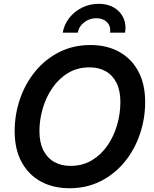

<svg xmlns="http://www.w3.org/2000/svg" viewBox="-20 -973 804 1003"><path d="M343.3 10.3Q257.3 10.3 192.9 -25.1Q128.4 -60.5 92.5 -127.2Q56.6 -193.8 56.6 -287.1Q56.6 -375 84.5 -456.1Q112.3 -537.1 164.6 -600.6Q216.8 -664.1 289.8 -700.9Q362.8 -737.8 452.6 -737.8Q538.1 -737.8 602.3 -702.4Q666.5 -667 702.4 -600.6Q738.3 -534.2 738.3 -440.4Q738.3 -352.1 710.4 -271Q682.6 -189.9 630.6 -126.7Q578.6 -63.5 505.9 -26.6Q433.1 10.3 343.3 10.3ZM348.1 -106.4Q411.1 -106.4 459.7 -135.5Q508.3 -164.6 541.5 -212.9Q574.7 -261.2 591.8 -320.3Q608.9 -379.4 608.9 -439.9Q608.9 -499 588.9 -539.6Q568.8 -580.1 532.7 -600.6Q496.6 -621.1 447.8 -621.1Q384.8 -621.1 336.2 -592Q287.6 -563 254.2 -514.4Q220.7 -465.8 203.4 -407Q186 -348.1 186 -288.1Q186 -228.5 206.3 -188.2Q226.6 -147.9 262.9 -127.2Q299.3 -106.4 348.1 -106.4ZM495.6 -953.1Q542.5 -953.1 575.9 -933.1Q609.4 -913.1 625 -878.9Q640.6 -844.7 633.3 -802.2H554.7Q560.1 -835.4 539.1 -856.7Q518.1 -877.9 482.9 -877.9Q448.2 -877.9 420.2 -856.7Q392.1 -835.4 386.2 -802.2H307.6Q314.9 -844.7 341.6 -878.9Q368.2 -913.1 408.4 -933.1Q448.7 -953.1 495.6 -953.1Z"/></svg>

Font: Inter 18pt SemiBold
Style: Italic
Weight: 600
Italic angle: -9.3988°
Designer: Rasmus Andersson
Foundry: rsms
Version: Version 4.001;git-66647c0bb